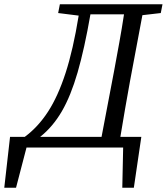

<svg xmlns="http://www.w3.org/2000/svg" viewBox="-56 -690 780 898"><path d="M478 -360Q490 -425 502 -491Q514 -557 524 -623H367Q339 -462 307 -351.5Q275 -241 233 -169Q191 -97 132 -50H419ZM-36 188 -9 -50H60Q122 -96 168.5 -167.5Q215 -239 250.5 -348Q286 -457 312 -617L216 -629L224 -670H704L696 -629L610 -619L552 -310Q540 -246 529 -180.5Q518 -115 507 -50H605L570 188H516L520 0H68L19 188Z"/></svg>

Font: Source Serif Pro
Style: Italic
Weight: 400
Italic angle: -12°
Designer: Frank Grießhammer
Foundry: Adobe Systems Incorporated
Version: Version 3.001;hotconv 1.0.111;makeotfexe 2.5.65597